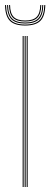

<svg xmlns="http://www.w3.org/2000/svg" viewBox="-30 -743 200 763"><path d="M76 0V-600H80V0ZM60 0V-600H64V0ZM68 0V-600H72V0ZM70 -641.5Q27.8 -641.5 9.2 -660.4Q-9.2 -679.2 -10 -722.8H-6Q-5.2 -681.2 12.4 -663.4Q30 -645.5 70 -645.5Q110 -645.5 127.6 -663.4Q145.2 -681.2 146 -722.8H150Q149.2 -679.2 130.8 -660.4Q112.2 -641.5 70 -641.5ZM70 -649.5Q32.2 -649.5 15.5 -666.5Q-1.2 -683.5 -2 -722.8H2Q2.5 -685.8 18.4 -669.6Q34.2 -653.5 70 -653.5Q105.8 -653.5 121.6 -669.6Q137.5 -685.8 138 -722.8H142Q141.2 -683.5 124.6 -666.5Q108 -649.5 70 -649.5ZM70 -657.5Q36.2 -657.5 21.4 -672.6Q6.5 -687.8 6 -722.8H10Q10.5 -690 24.5 -675.8Q38.5 -661.5 70 -661.5Q101.5 -661.5 115.5 -675.8Q129.5 -690 130 -722.8H134Q133.5 -687.8 118.6 -672.6Q103.8 -657.5 70 -657.5Z"/></svg>

Font: Big Shoulders Inline Display Thin Thin
Style: Regular
Weight: 250
Version: Version 2.002